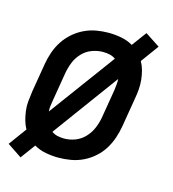

<svg xmlns="http://www.w3.org/2000/svg" viewBox="-98 -645 693 770"><g transform="rotate(15 248.5 -260.0)"><path d="M57 46 -3 6 51 -68Q42 -84 37 -102.5Q32 -121 29.5 -140.5Q27 -160 29 -180Q31 -200 34 -221L54 -341Q58 -365 66.5 -390Q75 -415 89.5 -437.5Q104 -460 124.5 -478Q145 -496 169 -507.5Q193 -519 218.5 -523.5Q244 -528 269 -528Q296 -528 322.5 -523Q349 -518 371 -505L416 -566L477 -526L423 -452Q432 -436 437 -417.5Q442 -399 444 -379.5Q446 -360 444.5 -340Q443 -320 439 -299L419 -179Q415 -155 406.5 -130Q398 -105 384 -82.5Q370 -60 349.5 -42Q329 -24 305 -12.5Q281 -1 255 3.5Q229 8 204 8Q177 8 150.5 3Q124 -2 102 -15ZM119 -161 320 -434Q309 -442 295.5 -445Q282 -448 268 -448Q245 -448 222 -439.5Q199 -431 182 -413Q165 -395 156 -372.5Q147 -350 143 -327L123 -207Q121 -196 119.5 -184Q118 -172 119 -161ZM206 -72Q229 -72 251.5 -80.5Q274 -89 291 -107Q308 -125 317.5 -147.5Q327 -170 331 -193L351 -313Q352 -324 353.5 -336Q355 -348 354 -359L154 -86Q165 -78 178.5 -75Q192 -72 206 -72Z"/></g></svg>

Font: Iosevka Curly Medium
Style: Italic
Weight: 500
Italic angle: -9°
Monospace: yes
Designer: Belleve Invis
Foundry: Belleve Invis
Version: Version 22.1.2; ttfautohint (v1.8.4)